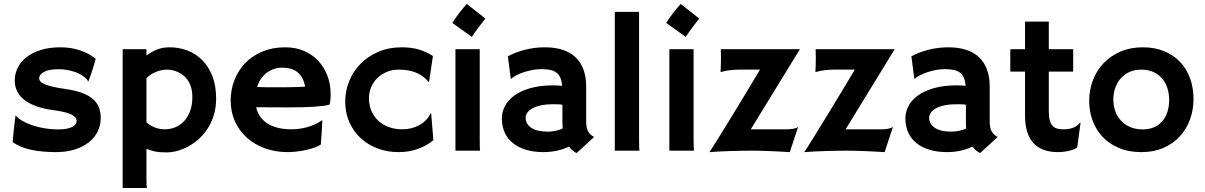

<svg xmlns="http://www.w3.org/2000/svg" viewBox="-20 -758 6064 966"><path d="M43.9 -43Q45.4 -65.9 47.9 -89.8Q50.3 -113.8 52.7 -133.1Q55.2 -152.3 56.6 -164.8Q58.1 -177.2 58.1 -177.2Q58.6 -177.2 61.5 -174.3Q73.2 -160.6 95 -148.4Q116.7 -136.2 144.8 -127Q172.9 -117.7 205.3 -112.3Q237.8 -106.9 271.5 -106.9Q299.3 -106.9 317.4 -110.8Q335.4 -114.7 346.2 -120.8Q356.9 -127 361.3 -134.8Q365.7 -142.6 365.7 -149.9Q365.7 -158.2 360.1 -166Q354.5 -173.8 341.3 -180.7Q328.1 -187.5 305.9 -193.4Q283.7 -199.2 250.5 -203.6Q197.8 -210.4 160.4 -224.4Q123 -238.3 99.6 -257.6Q76.2 -276.9 65.2 -301Q54.2 -325.2 54.2 -352.5Q54.2 -389.2 70.6 -419.9Q86.9 -450.7 116.7 -472.9Q146.5 -495.1 188.7 -507.6Q231 -520 283.2 -520Q337.9 -520 383.3 -504.4Q428.7 -488.8 461.4 -462.4Q454.6 -436 446 -409.2Q437.5 -382.3 426.3 -352.5Q425.3 -348.6 424.3 -348.6Q423.3 -348.6 421.1 -352.5Q418.9 -356.4 417 -358.9Q406.7 -370.1 391.4 -379.6Q376 -389.2 357.4 -395.8Q338.9 -402.3 317.9 -406Q296.9 -409.7 275.4 -409.7Q224.6 -409.7 200.7 -395.8Q176.8 -381.8 176.8 -364.3Q176.8 -356.4 182.4 -349.1Q188 -341.8 203.1 -335Q218.3 -328.1 244.9 -321.8Q271.5 -315.4 313.5 -309.6Q361.3 -302.7 394.5 -290Q427.7 -277.3 448.2 -259Q468.8 -240.7 477.8 -217Q486.8 -193.4 486.8 -164.6Q486.8 -127.4 471.2 -95.9Q455.6 -64.5 426.3 -41.5Q397 -18.6 355.2 -5.6Q313.5 7.3 261.2 7.3Q193.4 7.3 138.4 -3.9Q83.5 -15.1 43.9 -43Z M716.8 133.3Q716.8 158.2 717.3 169.9Q717.8 181.6 718.8 188H597.2V-510.3H716.8V-479Q745.6 -499.5 772.7 -509.8Q799.8 -520 833.5 -520Q879.4 -520 921.6 -504.4Q963.9 -488.8 996.3 -456.8Q1028.8 -424.8 1048.1 -376.2Q1067.4 -327.6 1067.4 -261.7Q1067.4 -217.8 1056.2 -180.4Q1044.9 -143.1 1025.9 -113Q1006.8 -83 981.9 -60.3Q957 -37.6 929.2 -22.2Q901.4 -6.8 872.8 1Q844.2 8.8 818.4 8.8Q782.7 8.8 759 3.9Q735.4 -1 716.8 -9.3ZM716.8 -143.1Q737.3 -124.5 761 -116Q784.7 -107.4 808.1 -107.4Q837.9 -107.4 863.5 -118.4Q889.2 -129.4 907.7 -150.1Q926.3 -170.9 937 -200.9Q947.8 -231 947.8 -269.5Q947.8 -298.3 940.9 -319.8Q934.1 -341.3 923.1 -356.7Q912.1 -372.1 898.4 -381.8Q884.8 -391.6 870.6 -397.5Q856.4 -403.3 843.3 -405.5Q830.1 -407.7 820.8 -407.7Q793 -407.7 764.6 -396.2Q736.3 -384.8 716.8 -364.3Z M1140.6 -252Q1140.6 -308.1 1160.2 -356.9Q1179.7 -405.8 1215.3 -442.1Q1251 -478.5 1301.5 -499.3Q1352.1 -520 1414.6 -520Q1467.3 -520 1509.8 -501.7Q1552.2 -483.4 1581.8 -451.4Q1611.3 -419.4 1627.4 -376.5Q1643.6 -333.5 1643.6 -284.2Q1643.6 -265.6 1641.8 -251.5Q1640.1 -237.3 1637.7 -231.4Q1625.5 -228 1605.7 -225.3Q1585.9 -222.7 1560.3 -220.9Q1534.7 -219.2 1503.9 -218.5Q1473.1 -217.8 1439 -217.8Q1421.9 -217.8 1398.7 -217.8Q1375.5 -217.8 1351.8 -218Q1328.1 -218.3 1305.9 -218.3Q1283.7 -218.3 1268.6 -218.3Q1281.2 -165 1326.7 -136.2Q1372.1 -107.4 1446.8 -107.4Q1475.1 -107.4 1500 -112.3Q1524.9 -117.2 1544.9 -124.5Q1564.9 -131.8 1579.6 -139.9Q1594.2 -147.9 1601.6 -154.3Q1600.6 -130.4 1599.1 -101.6Q1597.7 -72.8 1594.2 -30.8Q1582 -22.5 1562.7 -15.6Q1543.5 -8.8 1520.8 -3.7Q1498 1.5 1473.9 4.4Q1449.7 7.3 1427.2 7.3Q1365.7 7.3 1313.2 -11.7Q1260.7 -30.8 1222.4 -64.9Q1184.1 -99.1 1162.4 -146.7Q1140.6 -194.3 1140.6 -252ZM1273.4 -320.8Q1285.2 -319.8 1301.8 -319.3Q1318.4 -318.8 1335.9 -318.8Q1353.5 -318.8 1369.6 -318.8Q1385.7 -318.8 1396 -318.8Q1407.2 -318.8 1422.6 -319.1Q1438 -319.3 1454.6 -319.6Q1471.2 -319.8 1487.1 -320.6Q1502.9 -321.3 1515.6 -322.3Q1506.8 -367.7 1479.2 -392.6Q1451.7 -417.5 1399.4 -417.5Q1376.5 -417.5 1356.4 -410.4Q1336.4 -403.3 1320.3 -390.6Q1304.2 -377.9 1292.2 -360.1Q1280.3 -342.3 1273.4 -320.8Z M1716.8 -247.1Q1716.8 -299.8 1736.6 -349.1Q1756.3 -398.4 1793.5 -436.5Q1830.6 -474.6 1883.3 -497.3Q1936 -520 2002 -520Q2049.3 -520 2086.9 -509Q2124.5 -498 2158.2 -476.1L2138.7 -346.2L2135.3 -346.7Q2111.3 -376 2075 -391.8Q2038.6 -407.7 1985.4 -407.7Q1955.1 -407.7 1928 -397Q1900.9 -386.2 1880.6 -367.2Q1860.4 -348.1 1848.4 -321.5Q1836.4 -294.9 1836.4 -263.7Q1836.4 -228.5 1848.9 -199.7Q1861.3 -170.9 1883.5 -150.4Q1905.8 -129.9 1936.5 -118.7Q1967.3 -107.4 2004.4 -107.4Q2028.3 -107.4 2050.5 -113Q2072.8 -118.7 2091.1 -129.2Q2109.4 -139.6 2123.5 -154.3Q2137.7 -168.9 2146 -187.5L2149.4 -186L2160.6 -52.2Q2125.5 -24.4 2081.5 -8.5Q2037.6 7.3 1984.4 7.3Q1928.2 7.3 1879.4 -11.2Q1830.6 -29.8 1794.4 -63.2Q1758.3 -96.7 1737.5 -143.6Q1716.8 -190.4 1716.8 -247.1Z M2255.9 -642.6Q2273.9 -671.9 2293.7 -696.8Q2313.5 -721.7 2328.6 -738.3L2421.9 -664.6Q2412.1 -652.3 2403.8 -641.6Q2395.5 -630.9 2387.5 -620.1Q2379.4 -609.4 2371.3 -597.9Q2363.3 -586.4 2354 -572.3ZM2271.5 -510.3H2393.6V-54.7Q2393.6 -29.8 2394 -18.1Q2394.5 -6.3 2395.5 0H2271.5Z M2504.9 -162.1Q2504.9 -193.8 2520.3 -223.9Q2535.6 -253.9 2567.4 -277.1Q2599.1 -300.3 2648.2 -314.5Q2697.3 -328.6 2764.2 -328.6Q2768.6 -328.6 2773.2 -328.4Q2777.8 -328.1 2782.7 -328.1L2808.1 -326.2Q2806.2 -350.6 2799.3 -366.7Q2792.5 -382.8 2779.5 -392.6Q2766.6 -402.3 2747.8 -406.2Q2729 -410.2 2702.6 -410.2Q2683.1 -410.2 2660.9 -406.2Q2638.7 -402.3 2617.7 -395.5Q2596.7 -388.7 2579.1 -379.9Q2561.5 -371.1 2551.3 -361.3L2549.8 -362.3L2535.2 -474.6Q2572.3 -495.1 2620.8 -507.6Q2669.4 -520 2721.2 -520Q2773.9 -520 2813.2 -506.6Q2852.5 -493.2 2878.2 -467.5Q2903.8 -441.9 2916.5 -405.3Q2929.2 -368.7 2929.2 -322.8V-146Q2929.2 -115.2 2939 -97.2Q2948.7 -79.1 2969.2 -68.8L2880.9 12.2Q2857.9 0.5 2842.8 -20.5Q2813.5 -6.3 2781 0.5Q2748.5 7.3 2714.8 7.3Q2665.5 7.3 2626.7 -4.4Q2587.9 -16.1 2560.8 -37.8Q2533.7 -59.6 2519.3 -91.1Q2504.9 -122.6 2504.9 -162.1ZM2624.5 -165.5Q2624.5 -134.8 2652.8 -115.2Q2681.2 -95.7 2735.8 -95.7Q2775.4 -95.7 2811 -111.3Q2809.6 -126 2809.6 -141.6V-231Q2800.8 -232.9 2787.4 -233.2Q2773.9 -233.4 2762.7 -233.4Q2725.1 -233.4 2698.7 -227.3Q2672.4 -221.2 2655.8 -211.2Q2639.2 -201.2 2631.8 -189.2Q2624.5 -177.2 2624.5 -165.5Z M3073.2 -698.2H3195.3V-54.7Q3195.3 -29.8 3195.8 -18.1Q3196.3 -6.3 3197.3 0H3073.2Z M3332 -642.6Q3350.1 -671.9 3369.9 -696.8Q3389.6 -721.7 3404.8 -738.3L3498 -664.6Q3488.3 -652.3 3480 -641.6Q3471.7 -630.9 3463.6 -620.1Q3455.6 -609.4 3447.5 -597.9Q3439.5 -586.4 3430.2 -572.3ZM3347.7 -510.3H3469.7V-54.7Q3469.7 -29.8 3470.2 -18.1Q3470.7 -6.3 3471.7 0H3347.7Z M3549.3 7.3Q3553.2 2 3564 -14.9Q3574.7 -31.7 3589.8 -55.9Q3605 -80.1 3623.5 -110.4Q3642.1 -140.6 3662.1 -173.3Q3682.1 -206.1 3702.6 -239.7Q3723.1 -273.4 3741.7 -304.4Q3760.3 -335.4 3776.4 -362.1Q3792.5 -388.7 3803.7 -407.7H3698.2Q3688.5 -407.7 3676.5 -407Q3664.6 -406.2 3652.1 -404.8Q3639.6 -403.3 3627.4 -400.9Q3615.2 -398.4 3605.5 -395Q3606.4 -414.1 3606.9 -432.9Q3607.4 -451.7 3607.4 -467.3Q3607.4 -477.1 3607.2 -482.9Q3606.9 -488.8 3606.9 -493.2Q3606.9 -497.6 3606.7 -501.2Q3606.4 -504.9 3606.4 -510.3H4004.4L3757.3 -107.4H3937.5Q3943.4 -107.4 3951.4 -107.9Q3959.5 -108.4 3967.8 -109.6Q3976.1 -110.8 3983.4 -113.3Q3990.7 -115.7 3995.6 -119.6L3953.6 7.3Q3932.1 5.9 3906 4.6Q3879.9 3.4 3853.3 2.2Q3826.7 1 3802.2 0.5Q3777.8 0 3759.8 0Q3741.7 0 3716.3 0.5Q3690.9 1 3662.4 1.7Q3633.8 2.4 3604.2 3.9Q3574.7 5.4 3549.3 7.3Z M4026.4 7.3Q4030.3 2 4041 -14.9Q4051.8 -31.7 4066.9 -55.9Q4082 -80.1 4100.6 -110.4Q4119.1 -140.6 4139.2 -173.3Q4159.2 -206.1 4179.7 -239.7Q4200.2 -273.4 4218.8 -304.4Q4237.3 -335.4 4253.4 -362.1Q4269.5 -388.7 4280.8 -407.7H4175.3Q4165.5 -407.7 4153.6 -407Q4141.6 -406.2 4129.2 -404.8Q4116.7 -403.3 4104.5 -400.9Q4092.3 -398.4 4082.5 -395Q4083.5 -414.1 4084 -432.9Q4084.5 -451.7 4084.5 -467.3Q4084.5 -477.1 4084.2 -482.9Q4084 -488.8 4084 -493.2Q4084 -497.6 4083.7 -501.2Q4083.5 -504.9 4083.5 -510.3H4481.4L4234.4 -107.4H4414.6Q4420.4 -107.4 4428.5 -107.9Q4436.5 -108.4 4444.8 -109.6Q4453.1 -110.8 4460.4 -113.3Q4467.8 -115.7 4472.7 -119.6L4430.7 7.3Q4409.2 5.9 4383.1 4.6Q4356.9 3.4 4330.3 2.2Q4303.7 1 4279.3 0.5Q4254.9 0 4236.8 0Q4218.8 0 4193.4 0.5Q4168 1 4139.4 1.7Q4110.8 2.4 4081.3 3.9Q4051.8 5.4 4026.4 7.3Z M4535.2 -162.1Q4535.2 -193.8 4550.5 -223.9Q4565.9 -253.9 4597.7 -277.1Q4629.4 -300.3 4678.5 -314.5Q4727.5 -328.6 4794.4 -328.6Q4798.8 -328.6 4803.5 -328.4Q4808.1 -328.1 4813 -328.1L4838.4 -326.2Q4836.4 -350.6 4829.6 -366.7Q4822.8 -382.8 4809.8 -392.6Q4796.9 -402.3 4778.1 -406.2Q4759.3 -410.2 4732.9 -410.2Q4713.4 -410.2 4691.2 -406.2Q4668.9 -402.3 4647.9 -395.5Q4627 -388.7 4609.4 -379.9Q4591.8 -371.1 4581.5 -361.3L4580.1 -362.3L4565.4 -474.6Q4602.5 -495.1 4651.1 -507.6Q4699.7 -520 4751.5 -520Q4804.2 -520 4843.5 -506.6Q4882.8 -493.2 4908.4 -467.5Q4934.1 -441.9 4946.8 -405.3Q4959.5 -368.7 4959.5 -322.8V-146Q4959.5 -115.2 4969.2 -97.2Q4979 -79.1 4999.5 -68.8L4911.1 12.2Q4888.2 0.5 4873 -20.5Q4843.8 -6.3 4811.3 0.5Q4778.8 7.3 4745.1 7.3Q4695.8 7.3 4657 -4.4Q4618.2 -16.1 4591.1 -37.8Q4564 -59.6 4549.6 -91.1Q4535.2 -122.6 4535.2 -162.1ZM4654.8 -165.5Q4654.8 -134.8 4683.1 -115.2Q4711.4 -95.7 4766.1 -95.7Q4805.7 -95.7 4841.3 -111.3Q4839.8 -126 4839.8 -141.6V-231Q4831.1 -232.9 4817.6 -233.2Q4804.2 -233.4 4793 -233.4Q4755.4 -233.4 4729 -227.3Q4702.6 -221.2 4686 -211.2Q4669.4 -201.2 4662.1 -189.2Q4654.8 -177.2 4654.8 -165.5Z M5137.2 -397.9H5063.5Q5063 -404.8 5063 -412.1Q5063 -419.4 5063 -426.8V-481Q5063 -493.7 5063 -502Q5063 -510.3 5063.5 -510.3H5137.2V-649.4H5256.8V-510.3H5379.4V-397.9H5256.8V-198.7Q5256.8 -170.4 5261.7 -152.6Q5266.6 -134.8 5275.9 -124.8Q5285.2 -114.7 5299.1 -111.1Q5313 -107.4 5331.1 -107.4Q5360.4 -107.4 5380.9 -116Q5401.4 -124.5 5412.6 -140.1H5416.5L5399.9 -17.1Q5394.5 -11.7 5384 -7.3Q5373.5 -2.9 5360.1 0.5Q5346.7 3.9 5331.5 5.6Q5316.4 7.3 5301.8 7.3Q5264.2 7.3 5233.6 -3.2Q5203.1 -13.7 5181.6 -35.9Q5160.2 -58.1 5148.7 -93Q5137.2 -127.9 5137.2 -176.3Z M5460 -250Q5460 -306.2 5479 -355.2Q5498 -404.3 5533.2 -440.9Q5568.4 -477.5 5618.2 -498.8Q5668 -520 5729.5 -520Q5790 -520 5837.6 -500.2Q5885.3 -480.5 5918 -445.6Q5950.7 -410.6 5967.8 -363Q5984.9 -315.4 5984.9 -260.3Q5984.9 -205.6 5967.3 -157Q5949.7 -108.4 5916 -71.8Q5882.3 -35.2 5833.7 -13.9Q5785.2 7.3 5723.1 7.3Q5658.2 7.3 5608.9 -13.7Q5559.6 -34.7 5526.6 -70.3Q5493.7 -106 5476.8 -152.3Q5460 -198.7 5460 -250ZM5581.5 -258.3Q5581.5 -224.6 5592 -196.5Q5602.5 -168.5 5622.1 -148.7Q5641.6 -128.9 5668.7 -117.9Q5695.8 -106.9 5729.5 -106.9Q5761.2 -106.9 5785.9 -117.7Q5810.5 -128.4 5827.6 -147.9Q5844.7 -167.5 5853.5 -194.6Q5862.3 -221.7 5862.3 -254.9Q5862.3 -287.6 5853 -315.7Q5843.8 -343.8 5825.7 -364.3Q5807.6 -384.8 5781.5 -396.2Q5755.4 -407.7 5721.7 -407.7Q5686.5 -407.7 5660.2 -394.8Q5633.8 -381.8 5616.2 -360.8Q5598.6 -339.8 5590.1 -313Q5581.5 -286.1 5581.5 -258.3Z"/></svg>

Font: Hammersmith One
Style: Regular
Weight: 400
Designer: Nicole Fally
Foundry: Nicole Fally
Version: Version 1.002